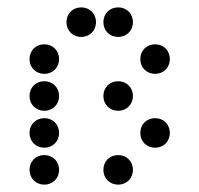

<svg xmlns="http://www.w3.org/2000/svg" viewBox="-20 -510 540 520"><path d="M200 -410C223 -410 240 -427 240 -450C240 -473 223 -490 200 -490C177 -490 160 -473 160 -450C160 -427 177 -410 200 -410ZM300 -410C323 -410 340 -427 340 -450C340 -473 323 -490 300 -490C277 -490 260 -473 260 -450C260 -427 277 -410 300 -410ZM100 -310C123 -310 140 -327 140 -350C140 -373 123 -390 100 -390C77 -390 60 -373 60 -350C60 -327 77 -310 100 -310ZM400 -310C423 -310 440 -327 440 -350C440 -373 423 -390 400 -390C377 -390 360 -373 360 -350C360 -327 377 -310 400 -310ZM100 -210C123 -210 140 -227 140 -250C140 -273 123 -290 100 -290C77 -290 60 -273 60 -250C60 -227 77 -210 100 -210ZM300 -210C323 -210 340 -227 340 -250C340 -273 323 -290 300 -290C277 -290 260 -273 260 -250C260 -227 277 -210 300 -210ZM100 -110C123 -110 140 -127 140 -150C140 -173 123 -190 100 -190C77 -190 60 -173 60 -150C60 -127 77 -110 100 -110ZM400 -110C423 -110 440 -127 440 -150C440 -173 423 -190 400 -190C377 -190 360 -173 360 -150C360 -127 377 -110 400 -110ZM100 -10C123 -10 140 -27 140 -50C140 -73 123 -90 100 -90C77 -90 60 -73 60 -50C60 -27 77 -10 100 -10ZM300 -10C323 -10 340 -27 340 -50C340 -73 323 -90 300 -90C277 -90 260 -73 260 -50C260 -27 277 -10 300 -10Z"/></svg>

Font: TINY 5x3 80
Style: Regular
Weight: 200
Designer: Jack Halten Fahnestock
Foundry: Velvetyne Type Foundry
Version: Version 1.002;hotconv 1.0.109;makeotfexe 2.5.65596